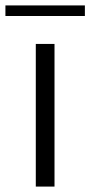

<svg xmlns="http://www.w3.org/2000/svg" viewBox="-47 -688 333 708"><path d="M85 -526H154V0H85ZM-27 -668H266V-629H-27Z"/></svg>

Font: Lopes Sans Light
Style: Regular
Weight: 300
Designer: Gabriel Lam, Diego Maldonado
Foundry: TypeRant, Foresti Design
Version: Version 4.000